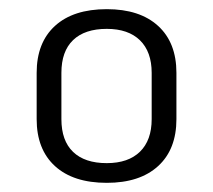

<svg xmlns="http://www.w3.org/2000/svg" viewBox="-20 -724 465 419"><path d="M60 -464V-565Q60 -631 100 -667.5Q140 -704 213 -704Q285 -704 325 -667.5Q365 -631 365 -565V-464Q365 -398 325 -361.5Q285 -325 213 -325Q140 -325 100 -361.5Q60 -398 60 -464ZM311 -464V-565Q311 -611 285.5 -636Q260 -661 213 -661Q165 -661 139.5 -636.5Q114 -612 114 -565V-464Q114 -417 139.5 -392.5Q165 -368 213 -368Q260 -368 285.5 -393Q311 -418 311 -464Z"/></svg>

Font: KoHo
Style: Regular
Weight: 400
Version: Version 1.000; ttfautohint (v1.6)